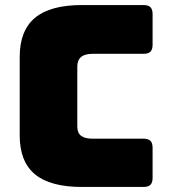

<svg xmlns="http://www.w3.org/2000/svg" viewBox="-20 -740 668 760"><path d="M548 0H304Q179 0 118.5 -50Q58 -100 58 -204V-515Q58 -619 118.5 -669.5Q179 -720 304 -720H548Q567 -720 575.5 -711.5Q584 -703 584 -684V-563Q584 -544 575.5 -535.5Q567 -527 548 -527H347Q316 -527 301 -514.5Q286 -502 286 -477V-239Q286 -214 301 -202.5Q316 -191 347 -191H548Q567 -191 575.5 -182.5Q584 -174 584 -155V-36Q584 -17 575.5 -8.5Q567 0 548 0Z"/></svg>

Font: Bungee
Style: Regular
Weight: 400
Designer: David Jonathan Ross
Foundry: David Jonathan Ross
Version: Version 1.000;PS 1.0;hotconv 1.0.72;makeotf.lib2.5.5900